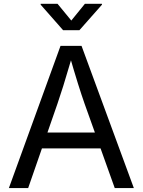

<svg xmlns="http://www.w3.org/2000/svg" viewBox="-20 -962 730 982"><path d="M289.6 -727.5H397L664.6 0H566.9L412.6 -431.6Q397.9 -473.1 378.9 -533.7Q359.9 -594.2 334 -684.1H351.6L341.8 -649.4Q320.3 -575.7 303.5 -522Q286.6 -468.3 273.9 -431.6L124 0H25.4ZM158.2 -284.2H531.7V-203.1H158.2ZM344.7 -856.9 414.1 -942.4H501.5V-938L386.2 -807.6H302.7L188 -938V-942.4H274.4Z"/></svg>

Font: Inter RS Variable
Style: Regular
Weight: 400
Designer: Rasmus Andersson (customised by Maria Ramos and Noel Pretorius)
Foundry: rsms
Version: Version 3.001;Glyphs 3.2.3 (3260)